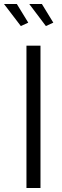

<svg xmlns="http://www.w3.org/2000/svg" viewBox="-43 -938 311 958"><path d="M89 0V-710H159V0ZM103 -918H166L223 -825L186 -808ZM-23 -918H41L98 -825L61 -808Z"/></svg>

Font: PTCRaleway
Style: Regular
Weight: 400
Designer: Matt McInerney, Pablo Impallari, Rodrigo Fuenzalida
Foundry: Matt McInerney, Pablo Impallari, Rodrigo Fuenzalida
Version: Version 3.000g; ttfautohint (v1.5) -l 8 -r 28 -G 28 -x 14 -D